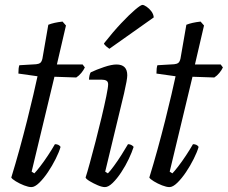

<svg xmlns="http://www.w3.org/2000/svg" viewBox="-20 -763 929 783"><path d="M108 0Q96 0 78 -7Q60 -14 44.5 -23.5Q29 -33 26 -39Q43 -94 59.5 -154Q76 -214 90.5 -271.5Q105 -329 116 -376.5Q127 -424 133 -452L55 -463Q55 -487 59 -497L127 -501Q138 -502 144 -506.5Q150 -511 153 -524L177 -662Q199 -671 235 -675L249 -659L212 -500H317L326 -488Q321 -477 311.5 -465.5Q302 -454 291 -447L202 -450L109 -63L120 -56Q128 -64 143.5 -84Q159 -104 175.5 -129Q192 -154 204 -175Q220 -175 227 -164Q221 -143 207 -115Q193 -87 175.5 -61Q158 -35 140 -17.5Q122 0 108 0Z M408 0Q396 0 378.5 -7.5Q361 -15 346 -24Q331 -33 329 -39Q335 -57 346 -97Q357 -137 370 -187Q383 -237 394.5 -285.5Q406 -334 413.5 -370.5Q421 -407 421 -419Q421 -430 414 -434Q407 -438 396 -438H343Q343 -446 345 -455Q347 -464 350 -468Q373 -479 404 -489.5Q435 -500 455 -500Q499 -500 499 -456Q499 -439 486 -382.5Q473 -326 452.5 -243.5Q432 -161 409 -63L420 -56Q429 -65 444.5 -86Q460 -107 475.5 -131.5Q491 -156 502 -175Q510 -175 516 -171.5Q522 -168 525 -164Q518 -142 505 -114.5Q492 -87 474.5 -60.5Q457 -34 439.5 -17Q422 0 408 0ZM426 -564Q420 -568 412.5 -574.5Q405 -581 404 -586Q441 -633 474 -668Q507 -703 530.5 -723Q554 -743 561 -743Q567 -743 578 -735.5Q589 -728 597.5 -716.5Q606 -705 607 -692Z M671 0Q659 0 641 -7Q623 -14 607.5 -23.5Q592 -33 589 -39Q606 -94 622.5 -154Q639 -214 653.5 -271.5Q668 -329 679 -376.5Q690 -424 696 -452L618 -463Q618 -487 622 -497L690 -501Q701 -502 707 -506.5Q713 -511 716 -524L740 -662Q762 -671 798 -675L812 -659L775 -500H880L889 -488Q884 -477 874.5 -465.5Q865 -454 854 -447L765 -450L672 -63L683 -56Q691 -64 706.5 -84Q722 -104 738.5 -129Q755 -154 767 -175Q783 -175 790 -164Q784 -143 770 -115Q756 -87 738.5 -61Q721 -35 703 -17.5Q685 0 671 0Z"/></svg>

Font: Texturina Extralight
Style: Italic
Weight: 200
Italic angle: -11°
Designer: Guillermo Torres Carreño
Foundry: Omnibus-Type
Version: Version 1.002; ttfautohint (v1.8.3)